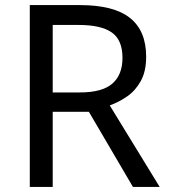

<svg xmlns="http://www.w3.org/2000/svg" viewBox="-20 -827 662 754"><path d="M294 -807Q427 -807 490.5 -756.5Q554 -706 554 -604Q554 -547 533 -509Q512 -471 479.5 -448.5Q447 -426 411 -413L607 -93H502L329 -388H187V-93H97V-807ZM289 -729H187V-464H294Q381 -464 421 -498.5Q461 -533 461 -600Q461 -670 419 -699.5Q377 -729 289 -729Z"/></svg>

Font: Noto Sans Telugu UI
Style: Regular
Weight: 400
Designer: Jelle Bosma - Monotype Design Team
Foundry: Monotype Imaging Inc.
Version: Version 2.005; ttfautohint (v1.8.4.7-5d5b)